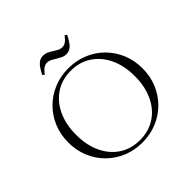

<svg xmlns="http://www.w3.org/2000/svg" viewBox="-221 -1108 1331 1331"><g transform="rotate(-45 444.0 -443.0)"><path d="M80 -350Q80 -427 107.5 -493.5Q135 -560 184.5 -609.5Q234 -659 300.5 -686.5Q367 -714 444 -714Q521 -714 587.5 -686.5Q654 -659 703.5 -609.5Q753 -560 780.5 -493.5Q808 -427 808 -350Q808 -273 780.5 -206.5Q753 -140 703.5 -90.5Q654 -41 587.5 -13.5Q521 14 444 14Q367 14 300.5 -13.5Q234 -41 184.5 -90.5Q135 -140 107.5 -206.5Q80 -273 80 -350ZM156 -350Q156 -248 192 -171.5Q228 -95 293 -52.5Q358 -10 444 -10Q530 -10 595 -52.5Q660 -95 696 -172Q732 -249 732 -350Q732 -451 696 -527.5Q660 -604 595 -647Q530 -690 444 -690Q358 -690 293.5 -647.5Q229 -605 192.5 -528.5Q156 -452 156 -350ZM453 -873Q468 -863 484.5 -854.5Q501 -846 519 -846Q535 -846 551 -856Q567 -866 588 -894L603 -884Q577 -832 555 -812Q533 -792 505 -792Q484 -792 467 -800.5Q450 -809 433 -819Q418 -829 401.5 -837.5Q385 -846 367 -846Q351 -846 335 -836.5Q319 -827 298 -798L283 -808Q309 -860 331 -880Q353 -900 381 -900Q402 -900 419.5 -892Q437 -884 453 -873Z"/></g></svg>

Font: Aboreto
Style: Regular
Weight: 400
Designer: Dominik Jáger
Foundry: Dominik Jáger
Version: Version 1.001; ttfautohint (v1.8.4.7-5d5b)